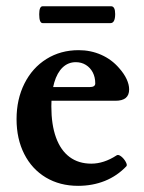

<svg xmlns="http://www.w3.org/2000/svg" viewBox="-20 -586 462 617"><path d="M33.2 -203.1Q33.2 -267.1 58.6 -317.6Q84 -368.2 129.4 -396.5Q174.8 -424.8 232.9 -424.8Q271.5 -424.8 305.2 -409.9Q338.9 -395 362.8 -367.2Q378.9 -349.1 387 -331.5Q395 -314 395 -298.8Q395 -280.3 384 -271.2Q373 -262.2 351.1 -262.2H110.4V-306.2H268.1Q286.1 -306.2 286.1 -317.9Q286.1 -337.9 278.1 -353.3Q270 -368.7 255.9 -377.4Q241.7 -386.2 223.6 -386.2Q199.2 -386.2 181.4 -369.4Q163.6 -352.5 154.3 -320.6Q145 -288.6 145 -244.1Q145 -185.5 159.9 -144.3Q174.8 -103 203.6 -81.5Q232.4 -60.1 273.4 -60.1Q293.5 -60.1 313.7 -66.7Q334 -73.2 355 -86.9Q360.4 -90.3 369.4 -83.3Q378.4 -76.2 384 -65.9Q389.6 -55.7 386.2 -51.8Q356.4 -20.5 316.9 -4.6Q277.3 11.2 231 11.2Q172.4 11.2 127.4 -15.6Q82.5 -42.5 57.9 -91.1Q33.2 -139.6 33.2 -203.1ZM106 -540Q106 -565.9 117.2 -565.9H336.9Q350.1 -565.9 350.1 -541Q350.1 -511.7 335 -511.7H117.2Q106 -511.7 106 -540Z"/></svg>

Font: Junicode Two Beta VF
Style: Regular
Weight: 400
Designer: Peter S. Baker
Foundry: Briery Creek Software
Version: Version 1.031 beta; ttfautohint (v1.8.1.43-b0c9)